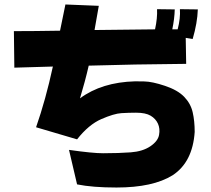

<svg xmlns="http://www.w3.org/2000/svg" viewBox="-20 -781 944 857"><path d="M672 -650Q683 -700 681 -740L760 -739Q759 -698 749 -650H773Q786 -700 783 -740L863 -739Q861 -679 840 -607L809 -612L811 -496Q573 -494 376 -488Q360 -418 337 -342Q434 -414 583 -418Q589 -418 624 -417.5Q659 -417 716 -398Q773 -379 802 -349Q831 -319 840 -280Q849 -241 849 -192Q840 -58 751 1Q663 56 500 56Q393 56 324 42L288 -112Q393 -97 440 -97Q510 -97 563.5 -101Q617 -105 651 -128Q685 -151 690 -179Q695 -207 685 -229Q675 -251 652.5 -264.5Q630 -278 587 -278Q555 -278 522 -276Q489 -274 432.5 -249.5Q376 -225 324 -159L141 -213Q184 -336 216 -484Q121 -481 44 -479L42 -642Q131 -642 248 -644Q260 -702 272 -761L421 -755Q412 -702 402 -647Q528 -649 672 -650Z"/></svg>

Font: KN Bobohei
Style: Bold
Weight: 700
Designer: Kingnam Type Foundry
Version: Version 1.710;March 18, 2023